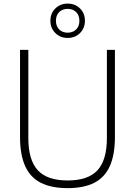

<svg xmlns="http://www.w3.org/2000/svg" viewBox="-20 -1010 732 1040"><path d="M346.5 9Q257.5 9 200.5 -20.2Q143.5 -49.5 116 -111Q88.5 -172.5 88.5 -268V-740H133.5V-262Q133.5 -143.5 184.5 -88Q235.5 -32.5 346.5 -32.5Q457.5 -32.5 508.2 -88Q559 -143.5 559 -262V-740H602.5V-268Q602.5 -172.5 575.2 -111Q548 -49.5 491.2 -20.2Q434.5 9 346.5 9ZM346.5 -804.5Q306.5 -804.5 279.8 -831Q253 -857.5 253 -897.5Q253 -938 279.8 -964.2Q306.5 -990.5 346.5 -990.5Q387 -990.5 413.5 -964.2Q440 -938 440 -897.5Q440 -857.5 413.5 -831Q387 -804.5 346.5 -804.5ZM346.5 -833Q374.5 -833 392.2 -850.2Q410 -867.5 410 -897.5Q410 -927.5 392.2 -944.8Q374.5 -962 346.5 -962Q318.5 -962 300.8 -944.8Q283 -927.5 283 -897.5Q283 -867.5 300.8 -850.2Q318.5 -833 346.5 -833Z"/></svg>

Font: Encode Sans SC ExtraLight
Style: Regular
Weight: 250
Designer: Multiple Designers
Foundry: Impallari Type
Version: Version 3.002